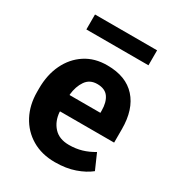

<svg xmlns="http://www.w3.org/2000/svg" viewBox="-176 -836 879 956"><g transform="rotate(30 263.0 -358.5)"><path d="M283.7 10.3Q207.5 10.3 151.1 -23.2Q94.7 -56.6 63.7 -115.2Q32.7 -173.8 32.7 -249V-268.6Q32.7 -347.2 62 -408Q91.3 -468.8 144.8 -503.7Q198.2 -538.6 271 -538.1Q377.9 -538.1 434.6 -475.3Q491.2 -412.6 491.2 -299.3V-221.7H180.7L179.7 -218.8Q183.6 -166.5 214.4 -132.8Q245.1 -99.1 301.8 -99.1Q340.8 -99.1 374.8 -109.1Q408.7 -119.1 440.9 -138.7L479.5 -50.8Q446.8 -24.4 397.2 -7.1Q347.7 10.3 283.7 10.3ZM181.6 -315.9H357.9V-328.6Q357.9 -376.5 338.1 -404.5Q318.4 -432.6 273.4 -432.6Q230.5 -432.6 208 -400.1Q185.5 -367.7 180.2 -318.4ZM89.8 -640.6V-726.6H446.8V-640.6Z"/></g></svg>

Font: Roboto Slab
Style: Bold
Weight: 700
Designer: Google
Version: Version 2.000; ttfautohint (v1.8.1.43-b0c9)